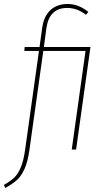

<svg xmlns="http://www.w3.org/2000/svg" viewBox="-59 -757 537 972"><path d="M398.9 -519 326.2 0H304.2L374 -499H160.2L89.8 2.9Q81.5 61 65.7 96.9Q49.8 132.8 28.6 152.6Q7.3 172.4 -32.2 194.8L-39.1 179.2Q-4.9 159.7 13.9 141.4Q32.7 123 46.4 90.1Q60.1 57.1 67.9 2.9L138.2 -499H64L65.9 -519H141.1L154.8 -617.2Q163.1 -675.3 196.5 -706.1Q230 -736.8 283.2 -736.8Q338.4 -736.8 388.2 -696.8L376 -682.1Q332 -716.8 280.8 -716.8Q189.9 -716.8 175.8 -613.8L163.1 -519Z"/></svg>

Font: Fira Sans Compressed Thin
Style: Italic
Weight: 100
Width: 3
Italic angle: -8°
Designer: Carrois Corporate & Edenspiekermann AG
Foundry: Carrois Corporate GbR & Edenspiekermann AG
Version: Version 4.203;PS 004.203;hotconv 1.0.88;makeotf.lib2.5.64775